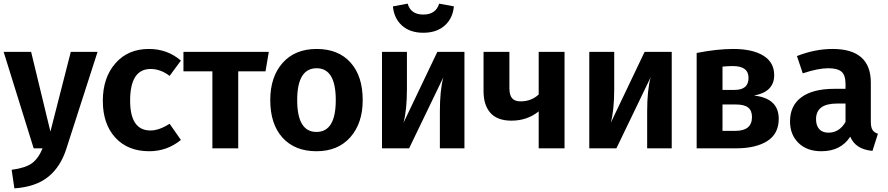

<svg xmlns="http://www.w3.org/2000/svg" viewBox="-22 -815 4877 1055"><path d="M514 -530 343 1Q311 102 242.5 157Q174 212 57 220L42 118Q118 108 153.5 82Q189 56 212 0H163L-2 -530H149L255 -92L367 -530Z M796 -546Q898 -546 972 -482L910 -398Q860 -436 806 -436Q693 -436 693 -262Q693 -98 805 -98Q852 -98 910 -135L972 -46Q896 16 798 16Q680 16 611.5 -59Q543 -134 543 -261Q543 -388 612 -467Q681 -546 796 -546Z M1455 -530 1437 -423H1287V0H1145V-423H986V-530Z M1971 -265Q1971 -138 1903 -61Q1835 16 1717 16Q1598 16 1530.5 -58.5Q1463 -133 1463 -265Q1463 -393 1531 -469.5Q1599 -546 1718 -546Q1837 -546 1904 -471.5Q1971 -397 1971 -265ZM1718 -440Q1611 -440 1611 -265Q1611 -90 1717 -90Q1823 -90 1823 -265Q1823 -440 1718 -440Z M2137 -780 2218 -795Q2235 -735 2304 -735Q2373 -735 2391 -795L2472 -780Q2466 -714 2421.5 -674.5Q2377 -635 2304 -635Q2231 -635 2187 -674.5Q2143 -714 2137 -780ZM2530 -530V0H2395V-201Q2395 -320 2414 -390L2226 0H2077V-530H2214V-327Q2214 -210 2195 -140L2381 -530Z M2938 -530H3080V0H2938V-203Q2875 -152 2788 -152Q2711 -152 2673 -194.5Q2635 -237 2635 -314V-530H2777V-332Q2777 -292 2792 -275Q2807 -258 2838 -258Q2898 -258 2938 -296Z M3669 -530V0H3534V-201Q3534 -320 3553 -390L3365 0H3216V-530H3353V-327Q3353 -210 3334 -140L3520 -530Z M4121 -290Q4257 -275 4257 -162Q4257 -80 4194 -40Q4131 0 4023 0H3806V-524Q3918 -546 4007 -546Q4112 -546 4172 -509.5Q4232 -473 4232 -402Q4232 -310 4121 -290ZM4005 -452Q3980 -452 3948 -449V-321H4015Q4091 -321 4091 -387Q4091 -452 4005 -452ZM4019 -96Q4110 -96 4110 -172Q4110 -207 4089 -224Q4068 -241 4020 -241H3948V-96Z M4763 -147Q4763 -116 4772 -101.5Q4781 -87 4802 -80L4772 14Q4679 6 4650 -64Q4598 16 4491 16Q4412 16 4365.5 -29.5Q4319 -75 4319 -148Q4319 -235 4382 -281Q4445 -327 4563 -327H4624V-353Q4624 -402 4602 -421Q4580 -440 4529 -440Q4473 -440 4389 -412L4357 -507Q4456 -546 4553 -546Q4763 -546 4763 -361ZM4530 -86Q4590 -86 4624 -145V-246H4577Q4462 -246 4462 -160Q4462 -125 4479.5 -105.5Q4497 -86 4530 -86Z"/></svg>

Font: FiraGO SemiBold
Style: Regular
Weight: 600
Designer: bBox Type
Foundry: bBox Type GmbH
Version: Version 1.001;PS 001.001;hotconv 1.0.88;makeotf.lib2.5.64775